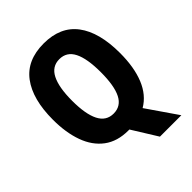

<svg xmlns="http://www.w3.org/2000/svg" viewBox="-247 -857 1160 1160"><g transform="rotate(-45 332.5 -277.5)"><path d="M619 -358Q619 -236 584.5 -151.5Q550 -67 480 -26L615 170H432L332 9Q329 9 323 9Q230 9 168.5 -37Q107 -83 77 -166Q47 -249 47 -359Q47 -534 118.5 -629.5Q190 -725 333 -725Q476 -725 547.5 -630Q619 -535 619 -358ZM210 -358Q210 -244 240 -185Q270 -126 333 -126Q396 -126 425.5 -184Q455 -242 455 -358Q455 -474 425.5 -532.5Q396 -591 333 -591Q270 -591 240 -531.5Q210 -472 210 -358Z"/></g></svg>

Font: Noto Sans Tamil Condensed ExtraBold
Style: Regular
Weight: 800
Width: 3
Designer: Jelle Bosma - Monotype Design Team
Foundry: Monotype Imaging Inc.
Version: Version 2.004; ttfautohint (v1.8.4.7-5d5b)